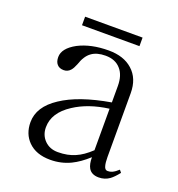

<svg xmlns="http://www.w3.org/2000/svg" viewBox="-113 -674 726 785"><g transform="rotate(20 250.0 -281.5)"><path d="M481.4 -31.2 472.7 -42Q459 -29.3 446.3 -23.4Q437.5 -19.5 426.8 -19.5Q415 -19.5 411.1 -35.2Q407.2 -48.8 407.2 -73.2V-350.6Q407.2 -415 367.2 -450.2Q329.1 -484.4 263.7 -484.4Q186.5 -484.4 131.8 -456.1Q78.1 -426.8 78.1 -388.7Q78.1 -368.2 87.9 -357.4Q97.7 -345.7 117.2 -345.7Q134.8 -345.7 146.5 -359.4Q154.3 -368.2 162.1 -387.7Q174.8 -426.8 198.2 -443.4Q220.7 -460 258.8 -460Q301.8 -460 325.2 -432.6Q347.7 -407.2 347.7 -360.4V-289.1Q210.9 -265.6 136.7 -215.8Q62.5 -167 62.5 -99.6Q62.5 -48.8 94.7 -16.6Q128.9 17.6 190.4 17.6Q237.3 17.6 278.3 -2Q312.5 -18.6 347.7 -50.8Q347.7 -20.5 357.4 -3.9Q370.1 17.6 401.4 17.6Q427.7 17.6 448.2 2.9Q462.9 -7.8 481.4 -31.2ZM347.7 -261.7V-81.1Q314.5 -49.8 284.2 -37.1Q252 -22.5 209 -22.5Q173.8 -22.5 151.4 -44.9Q128.9 -67.4 128.9 -101.6Q128.9 -165 198.2 -210Q258.8 -250 347.7 -261.7ZM125 -581.1V-543.9H375V-581.1Z"/></g></svg>

Font: BatangChe
Style: Regular
Weight: 400
Monospace: yes
Version: Version 2.21